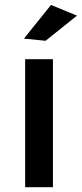

<svg xmlns="http://www.w3.org/2000/svg" viewBox="-20 -778 340 798"><path d="M169.5 -608.5 79.5 -617.5 192 -757.5 300 -713ZM200 0H84.5V-532H200Z"/></svg>

Font: Argentum Novus Medium
Style: Regular
Weight: 500
Designer: Julieta Ulanovsky (font) & Cristiano Sobral (main changes)
Foundry: Julieta Ulanovsky (font) & Cristiano Sobral (main changes)
Version: Version 3.00;November 27, 2020;FontCreator 13.0.0.2655 64-bi